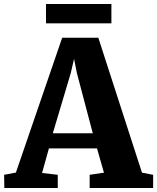

<svg xmlns="http://www.w3.org/2000/svg" viewBox="-38 -934 780 954"><path d="M41 -76.5 271 -746.5H450.5L667.5 -76L723 -65.5V0H407.5V-65.5L478.5 -76L444 -196.5H205L171 -74.5L249 -65.5V0H-16.5L-17.5 -65.5ZM423 -272 344 -571 330 -641.5 313.5 -570.5 224.5 -272ZM515.5 -914V-818H190.5V-914Z"/></svg>

Font: Merriweather 20pt Black
Style: Regular
Weight: 900
Version: Version 2.100